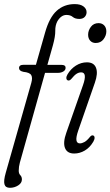

<svg xmlns="http://www.w3.org/2000/svg" viewBox="-39 -742 539 938"><path d="M54 -409.5Q54 -425.5 76.5 -425.5H136.5L181 -582Q202 -657 238.2 -689.5Q274.5 -722 326 -722Q354 -722 369 -710.5Q384 -699 384 -682.5Q384 -669 374.8 -659.2Q365.5 -649.5 348.5 -649.5Q328 -649.5 316.5 -659.2Q305 -669 285.5 -669Q260 -669 241.5 -638.5Q230.5 -618 231 -591.2Q231.5 -564.5 219.5 -521L192.5 -425H262Q281.5 -425 281.5 -411Q281.5 -399.5 270.5 -392.8Q259.5 -386 243.5 -386H181L58 52.5Q52.5 72.5 52.5 92Q52.5 106 60.2 113.8Q68 121.5 68 135Q68 152 49.8 163.8Q31.5 175.5 9.5 175.5Q-12.5 175.5 -17.2 158.2Q-22 141 -11 102.5L114 -337.5Q121 -362.5 113.5 -375.2Q106 -388 75.5 -391Q54 -395.5 54 -409.5ZM428.5 -532Q412 -532 401.8 -543Q391.5 -554 391.5 -572.5Q391.5 -593 405 -611Q418.5 -629 442.5 -629Q459.5 -629 470 -618Q480.5 -607 480.5 -588.5Q480.5 -568.5 466.8 -550.2Q453 -532 428.5 -532ZM343 -103.5Q321.5 -41.5 351.5 -41.5Q361 -41.5 373.2 -48Q385.5 -54.5 399.5 -72Q408.5 -83.5 416.5 -80Q422.5 -78 423 -69.8Q423.5 -61.5 417 -50Q400 -21 375.2 -6.5Q350.5 8 323.5 8Q289 8 278.5 -19Q268 -46 285 -93.5L366.5 -326Q388.5 -388.5 357.5 -388.5Q346 -388.5 335 -381.5Q324 -374.5 309 -356Q300 -346 292 -349.5Q286 -351.5 285.2 -359.8Q284.5 -368 291 -379Q307 -406 332.2 -421.8Q357.5 -437.5 385.5 -437.5Q420 -437.5 430.2 -410.5Q440.5 -383.5 424.5 -338Z"/></svg>

Font: Fraunces 144pt SuperSoft Light
Style: Italic
Weight: 300
Italic angle: -16°
Version: Version 1.000;[b76b70a41]